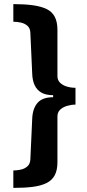

<svg xmlns="http://www.w3.org/2000/svg" viewBox="-20 -756 423 936"><path d="M45 -736Q99 -736 139.5 -730.5Q180 -725 207 -712Q234 -699 247 -674Q260 -649 260 -610V-385Q260 -365 273 -352.5Q286 -340 306 -334Q326 -328 348 -328V-246Q328 -246 307.5 -240Q287 -234 273.5 -221.5Q260 -209 260 -188V35Q260 73 247 98Q234 123 206.5 136.5Q179 150 139 155Q99 160 45 160V75Q62 75 81 71Q100 67 113.5 55Q127 43 128 21L137 -177Q139 -227 163 -254.5Q187 -282 239 -282V-292Q204 -292 182 -304.5Q160 -317 149 -340.5Q138 -364 137 -397L128 -596Q127 -619 113.5 -630.5Q100 -642 81.5 -646Q63 -650 45 -650Z"/></svg>

Font: Archivo SemiCondensed ExtraBold
Style: Regular
Weight: 800
Width: 4
Designer: Hector Gatti
Foundry: Omnibus-Type
Version: Version 2.001